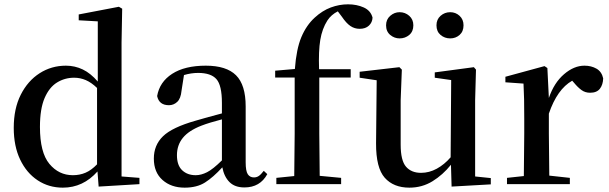

<svg xmlns="http://www.w3.org/2000/svg" viewBox="-20 -844 2790 880"><path d="M432.1 11.2 426.8 -58.1Q360.8 16.1 268.1 16.1Q203.6 16.1 152.6 -17.6Q101.6 -51.3 72.3 -112.8Q43 -174.3 43 -257.8Q43 -346.2 75.2 -409.9Q107.4 -473.6 161.6 -508.3Q215.8 -543 282.2 -543Q323.2 -543 359.4 -525.6Q395.5 -508.3 428.2 -470.2V-746.1L340.8 -751V-777.8L524.9 -813L540 -804.2L537.1 -648.9V-35.2L619.1 -28.8V0ZM424.8 -90.8V-440.9Q398.9 -465.8 373.3 -476.8Q347.7 -487.8 319.8 -487.8Q276.9 -487.8 241.2 -465.8Q205.6 -443.8 184.3 -394.3Q163.1 -344.7 163.1 -262.2Q163.1 -145 206.3 -93Q249.5 -41 314 -41Q345.7 -41 372.3 -52.5Q398.9 -64 424.8 -90.8Z M1100.1 15.1Q1056.6 15.1 1032 -9.3Q1007.3 -33.7 999 -77.1Q957 -31.2 919.7 -7.6Q882.3 16.1 826.2 16.1Q764.6 16.1 724.9 -19Q685.1 -54.2 685.1 -117.2Q685.1 -178.7 727.1 -219.5Q769 -260.3 877 -291Q904.3 -299.3 935.3 -307.6Q966.3 -315.9 997.1 -324.2V-372.1Q997.1 -453.1 971.9 -481.4Q946.8 -509.8 888.2 -509.8Q856 -509.8 823.2 -500L812 -428.2Q808.6 -392.1 792.2 -377Q775.9 -361.8 754.4 -361.8Q709 -361.8 700.2 -403.8Q711.4 -468.3 769 -505.6Q826.7 -543 923.3 -543Q1017.6 -543 1061.8 -499Q1106 -455.1 1106 -356V-100.1Q1106 -60.1 1115.7 -45.4Q1125.5 -30.8 1144 -30.8Q1156.2 -30.8 1166 -37.4Q1175.8 -43.9 1189 -61L1205.1 -45.9Q1171.9 15.1 1100.1 15.1ZM997.1 -108.9V-296.9Q970.7 -290 946.3 -282.7Q921.9 -275.4 903.3 -268.1Q845.2 -245.6 818.1 -212.2Q791 -178.7 791 -132.8Q791 -86.4 814.9 -63.7Q838.9 -41 877 -41Q901.9 -41 929 -54.7Q956.1 -68.4 997.1 -108.9Z M1327.6 0H1246.6V-28.8L1328.6 -37.1L1330.6 -231.9V-488.8H1241.2V-520L1331.5 -527.8Q1338.4 -619.6 1361.3 -674.1Q1384.3 -728.5 1422.4 -763.2Q1457.5 -795.4 1496.3 -809.8Q1535.2 -824.2 1575.2 -824.2Q1615.2 -824.2 1647.2 -809.8Q1679.2 -795.4 1687.5 -763.2Q1686.5 -741.2 1670.9 -726.6Q1655.3 -711.9 1628.4 -711.9Q1605 -711.9 1585.9 -724.9Q1566.9 -737.8 1546.4 -768.1L1528.3 -792Q1497.6 -776.4 1480.5 -750Q1456.5 -712.4 1448 -661.4Q1439.5 -610.4 1442.4 -526.9H1587.4V-488.8H1443.4V-231.9L1445.3 -38.1L1543.5 -28.8V0Z M1811.5 -668Q1787.6 -668 1768.6 -683.8Q1749.5 -699.7 1749.5 -728Q1749.5 -754.9 1768.6 -771.5Q1787.6 -788.1 1811.5 -788.1Q1836.9 -788.1 1855.7 -771.5Q1874.5 -754.9 1874.5 -728Q1874.5 -699.7 1855.7 -683.8Q1836.9 -668 1811.5 -668ZM2043.5 -668Q2018.1 -668 1999.3 -683.8Q1980.5 -699.7 1980.5 -728Q1980.5 -754.9 1999.3 -771.5Q2018.1 -788.1 2043.5 -788.1Q2068.4 -788.1 2086.4 -771.5Q2104.5 -754.9 2104.5 -728Q2104.5 -699.7 2086.4 -683.8Q2068.4 -668 2043.5 -668ZM2049.8 11.2 2046.9 -88.9Q2009.8 -42.5 1962.2 -13.2Q1914.6 16.1 1856.4 16.1Q1783.7 16.1 1743.4 -29.3Q1703.1 -74.7 1703.6 -187L1706.5 -476.1L1628.4 -487.8V-515.1L1810.5 -536.1L1821.8 -524.9L1816.4 -384.8V-181.2Q1816.4 -108.4 1840.8 -80.1Q1865.2 -51.8 1909.7 -51.8Q1947.3 -51.8 1981.9 -70.8Q2016.6 -89.8 2045.4 -123L2047.9 -477.1L1972.7 -487.8V-512.2L2151.9 -536.1L2161.6 -524.9L2157.7 -384.8V-35.2L2229.5 -27.8V1Z M2379.4 0H2303.7V-28.8L2380.9 -37.1L2382.8 -231.9V-300.8Q2382.8 -352.1 2382.1 -388.2Q2381.3 -424.3 2379.4 -460.9L2296.4 -466.8V-492.2L2475.6 -541L2488.8 -532.2L2495.6 -395Q2519.5 -464.8 2565.2 -503.9Q2610.8 -543 2658.7 -543Q2689.9 -543 2713.9 -529.3Q2737.8 -515.6 2744.6 -484.9Q2743.7 -455.6 2729.5 -437.3Q2715.3 -418.9 2684.6 -418.9Q2662.1 -418.9 2645.3 -431.2Q2628.4 -443.4 2610.8 -464.8L2602.5 -474.1Q2533.7 -435.1 2495.6 -323.2V-231.9L2497.6 -39.1L2591.8 -28.8V0Z"/></svg>

Font: Source Han Serif TW SemiBold
Style: Regular
Weight: 600
Designer: Ryoko NISHIZUKA Ë•øÂ°öÊ∂ºÂ≠ê (kana & ideographs); Frank Grie√ühammer (Latin, Greek & Cyrillic); Wenlong ZHANG Âº†ÊñáÈæô 
Foundry: Adobe
Version: Version 2.003;hotconv 1.1.1;makeotfexe 2.6.0